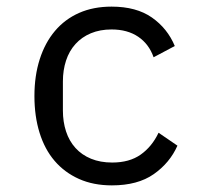

<svg xmlns="http://www.w3.org/2000/svg" viewBox="-20 -548 640 580"><path d="M318 12Q262 12 218.5 -7.5Q175 -27 145 -62Q115 -97 99.5 -147Q84 -197 84 -258Q84 -319 100 -369Q116 -419 146 -454.5Q176 -490 219 -509Q262 -528 317 -528Q392 -528 439 -495Q486 -462 508 -409L444 -375Q430 -415 397.5 -437Q365 -459 317 -459Q282 -459 254.5 -447.5Q227 -436 208 -415Q189 -394 179.5 -365Q170 -336 170 -302V-214Q170 -180 179.5 -151Q189 -122 208 -101Q227 -80 255 -68.5Q283 -57 319 -57Q371 -57 405 -81Q439 -105 459 -147L516 -108Q493 -56 444.5 -22Q396 12 318 12Z"/></svg>

Font: PlemolJP35 Console
Style: Regular
Weight: 400
Version: v2.0.3; ttfautohint (v1.8.4.7-5d5b-dirty) -l 6 -r 45 -G 200 